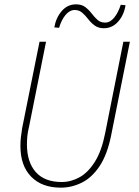

<svg xmlns="http://www.w3.org/2000/svg" viewBox="-20 -852 640 884"><path d="M260 12Q173 12 123.5 -38.5Q74 -89 74 -180Q74 -200 76 -219Q78 -238 82 -262L162 -660H192L114 -270Q108 -246 106 -226Q104 -206 104 -188Q104 -106 144.5 -60Q185 -14 264 -14Q307 -14 346.5 -36Q386 -58 417 -107.5Q448 -157 464 -238L548 -660H578L492 -230Q474 -140 438.5 -87Q403 -34 356.5 -11Q310 12 260 12ZM458 -722Q433 -722 416 -734.5Q399 -747 386 -764Q373 -781 358.5 -793.5Q344 -806 324 -806Q301 -806 282 -783.5Q263 -761 252 -724L230 -726Q238 -771 264.5 -801.5Q291 -832 330 -832Q356 -832 372.5 -819.5Q389 -807 402 -790Q415 -773 429 -760.5Q443 -748 464 -748Q487 -748 505.5 -770.5Q524 -793 536 -830L558 -828Q551 -783 524 -752.5Q497 -722 458 -722Z"/></svg>

Font: Source Code Pro ExtraLight ExtraLight
Style: Italic
Weight: 250
Italic angle: -11°
Monospace: yes
Version: Version 1.016;hotconv 1.0.116;makeotfexe 2.5.65601